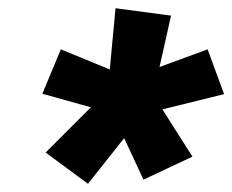

<svg xmlns="http://www.w3.org/2000/svg" viewBox="-20 -845 565 467"><path d="M194 -398 91 -474 201 -584 83 -617 128 -725 247 -676 261 -825 396 -807 368 -682 485 -725 525 -616 375 -579 448 -464 329 -408 282 -509Z"/></svg>

Font: Iosevka Curly Heavy
Style: Italic
Weight: 900
Italic angle: -9°
Monospace: yes
Designer: Belleve Invis
Foundry: Belleve Invis
Version: Version 22.1.2; ttfautohint (v1.8.4)